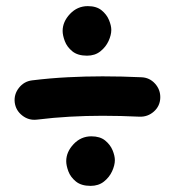

<svg xmlns="http://www.w3.org/2000/svg" viewBox="-20 -648 574 630"><path d="M28.3 -312Q25.4 -338.4 42 -359.6Q58.6 -380.9 85 -384.3Q144.5 -391.6 201.9 -394.5Q259.3 -397.5 316.4 -397.5Q380.4 -397.5 443.8 -394.5Q470.7 -393.6 488.8 -373.5Q506.8 -353.5 505.9 -326.7Q504.9 -299.8 484.9 -282Q464.8 -264.2 438 -265.1Q376 -268.1 316.4 -268.1Q262.2 -268.1 209 -265.1Q155.8 -262.2 100.6 -255.4Q74.2 -252.4 53 -269Q31.7 -285.6 28.3 -312ZM185.5 -546.4Q185.5 -576.7 209.7 -602.3Q233.9 -627.9 268.1 -627.9Q296.4 -627.9 313.2 -614.3Q330.1 -600.6 337.6 -582.3Q345.2 -564 345.2 -549.8Q345.2 -533.2 336.2 -513.4Q327.1 -493.7 309.3 -479.5Q291.5 -465.3 265.6 -465.3Q234.9 -465.3 217.3 -479.7Q199.7 -494.1 192.6 -513.2Q185.5 -532.2 185.5 -546.4ZM197.3 -119.1Q197.3 -149.4 221.4 -175Q245.6 -200.7 279.8 -200.7Q308.1 -200.7 325 -187Q341.8 -173.3 349.4 -155Q356.9 -136.7 356.9 -122.6Q356.9 -106 347.9 -86.2Q338.9 -66.4 321 -52.2Q303.2 -38.1 277.3 -38.1Q246.6 -38.1 229 -52.5Q211.4 -66.9 204.3 -85.9Q197.3 -105 197.3 -119.1Z"/></svg>

Font: Mikhak-DS1-FD Bold
Style: Bold
Weight: 700
Designer: Amin Abedi
Version: Version 3.2